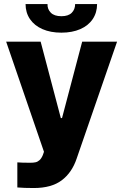

<svg xmlns="http://www.w3.org/2000/svg" viewBox="-20 -738 614 957"><path d="M66.4 196.3V71.3Q87.9 73.2 130.9 73.2Q147 73.2 157.5 70.8Q168 68.4 177.2 60.1Q186.5 51.8 193.4 35.2L199.2 18.6L10.7 -530.3H182.6L283.2 -149.4H289.1L389.6 -530.3H563.5L362.3 51.8Q338.9 122.1 287.8 160.6Q236.8 199.2 148.4 199.2Q98.6 199.2 66.4 196.3ZM286.1 -575.2Q231.9 -575.2 191.7 -592.8Q151.4 -610.4 129.4 -642.8Q107.4 -675.3 107.4 -717.8H216.8Q215.8 -692.4 233.2 -674.8Q250.5 -657.2 286.1 -657.2Q320.8 -657.2 337.6 -674.3Q354.5 -691.4 354.5 -717.8H463.9Q463.9 -675.3 442.1 -642.8Q420.4 -610.4 380.1 -592.8Q339.8 -575.2 286.1 -575.2Z"/></svg>

Font: Pretendard Std ExtraBold
Style: Regular
Weight: 800
Designer: Base glyphs from Inter by Rasmus Andersson; Hangeul glyphs from Noto Sans CJK(Source Han Sans) by Jang Soo-young and Kan
Foundry: Kil Hyung-jin
Version: Version 1.309